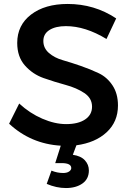

<svg xmlns="http://www.w3.org/2000/svg" viewBox="-20 -730 662 970"><path d="M576 -197Q576 -115 519 -62Q462 -9 366 4L348 52Q389 58 409 80Q429 102 429 131Q429 174 396.5 197Q364 220 313 220Q265 220 216 199L240 132Q269 144 299 144Q318 144 329 136.5Q340 129 340 119Q340 94 291 94H259L287 6Q136 -3 26 -105L77 -207Q130 -158 193.5 -130.5Q257 -103 314 -103Q375 -103 410 -126.5Q445 -150 445 -191Q445 -234 406 -260Q367 -286 311.5 -301Q256 -316 200.5 -335.5Q145 -355 106 -399Q67 -443 67 -513Q67 -603 137 -656.5Q207 -710 322 -710Q457 -710 567 -637L518 -533Q411 -598 313 -598Q261 -598 230 -578.5Q199 -559 199 -523Q199 -487 227 -462.5Q255 -438 297 -426Q339 -414 388 -397Q437 -380 479 -360Q521 -340 548.5 -298.5Q576 -257 576 -197Z"/></svg>

Font: Montserrat-Arabic
Style: Regular
Weight: 400
Designer: Mohamed Gaber
Foundry: Kief Type Foundry
Version: Version 5.008;PS 005.008;hotconv 1.0.88;makeotf.lib2.5.64775